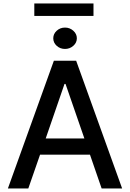

<svg xmlns="http://www.w3.org/2000/svg" viewBox="-20 -1073 740 1093"><path d="M141.1 0H24.9L286.6 -727.1H413.6L675.3 0H558.6L492.2 -192.4H208ZM240.2 -284.7H460.4L353 -595.2H347.2ZM512.2 -1053.2V-982.4H175.3V-1053.2ZM350.1 -794.4Q322.3 -794.4 302.7 -812.3Q283.2 -830.1 283.2 -855Q283.2 -879.9 302.7 -897.9Q322.3 -916 350.1 -916Q377.4 -916 397.5 -897.9Q417.5 -879.9 417.5 -855Q417.5 -830.1 397.5 -812.3Q377.4 -794.4 350.1 -794.4Z"/></svg>

Font: Karasuma Gothic
Style: Regular
Weight: 500
Designer: Rasmus Andersson / Ryoko Nishizuka
Foundry: Genbu
Version: Version 1.00